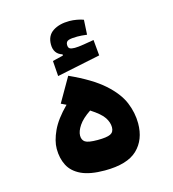

<svg xmlns="http://www.w3.org/2000/svg" viewBox="-106 -790 798 884"><g transform="rotate(-15 293.0 -348.5)"><path d="M285.6 4.9Q215.3 4.9 173.8 -14.6Q132.3 -34.2 114.5 -68.8Q96.7 -103.5 96.7 -148.4Q96.7 -186 118.4 -233.2Q140.1 -280.3 192.9 -333Q181.2 -338.9 168.5 -344.7L234.9 -460Q338.4 -413.1 393.3 -364.3Q448.2 -315.4 468.8 -265.6Q489.3 -215.8 489.3 -165.5Q489.3 -87.4 441.2 -41.3Q393.1 4.9 285.6 4.9ZM291 -279.3Q251.5 -252.9 233.9 -226.6Q216.3 -200.2 216.3 -179.2Q216.3 -158.2 230.7 -148.7Q245.1 -139.2 289.6 -139.2Q333.5 -139.2 350.8 -147.7Q368.2 -156.2 368.2 -179.2Q368.2 -202.1 353 -225.6Q337.9 -249 291 -279.3ZM189.9 -470.7 184.6 -543.9 235.4 -556.2V-562Q195.3 -574.2 195.3 -619.6Q195.3 -661.6 226.1 -681.9Q256.8 -702.1 304.7 -702.1Q321.8 -702.1 340.6 -698.7Q359.4 -695.3 371.6 -690.4L367.7 -620.1Q341.3 -623.5 321.8 -623.5Q293.5 -623.5 280 -618.9Q266.6 -614.3 266.6 -598.6Q266.6 -585 274.2 -580.6Q281.7 -576.2 297.9 -576.2Q313.5 -576.2 340.8 -580.6Q368.2 -585 390.1 -588.9L397 -513.7Z"/></g></svg>

Font: Cascadia Code NF
Style: Bold
Weight: 700
Monospace: yes
Designer: Aaron Bell
Foundry: Saja Typeworks
Version: Version 2404.023; ttfautohint (v1.8.4)